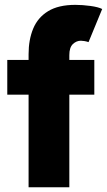

<svg xmlns="http://www.w3.org/2000/svg" viewBox="-20 -790 451 810"><path d="M10.7 -390.6V-537.1H377.9V-390.6ZM100.6 0V-561.5Q100.6 -622.6 120.1 -669.4Q139.6 -716.3 183.1 -742.9Q226.6 -769.5 297.9 -769.5Q328.1 -769.5 361.6 -764.9Q395 -760.3 411.1 -752L353.5 -612.3Q345.2 -615.2 336.4 -616.7Q327.6 -618.2 321.3 -618.2Q302.2 -618.2 287.4 -604Q272.5 -589.8 272.5 -557.6V0Z"/></svg>

Font: Reddit Sans Condensed Black
Style: Regular
Weight: 900
Designer: Stephen Hutchings
Foundry: Reddit
Version: Version 1.014